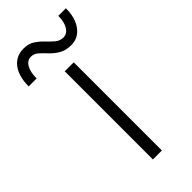

<svg xmlns="http://www.w3.org/2000/svg" viewBox="-312 -726 770 770"><g transform="rotate(-45 73.5 -341.0)"><path d="M2 -681.5Q-41 -681.5 -65.8 -649Q-90.5 -616.5 -90.5 -559.5H-45.5Q-45.5 -595 -33.5 -616.2Q-21.5 -637.5 0 -637.5Q17.5 -637.5 31.2 -625Q45 -612.5 60 -596.5Q75 -580.5 95.8 -568Q116.5 -555.5 147.5 -555.5Q187.5 -555.5 212 -588.2Q236.5 -621 236.5 -675.5H193.5Q193.5 -641 180.8 -620.2Q168 -599.5 147.5 -599.5Q127.5 -599.5 112.8 -612Q98 -624.5 83 -640.5Q68 -656.5 49 -669Q30 -681.5 2 -681.5ZM54.5 -500V0H105.5V-500Z"/></g></svg>

Font: Overused Grotesk Light
Style: Regular
Weight: 300
Designer: RandomMaerks
Version: Version 0.005